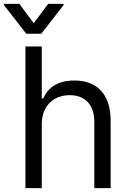

<svg xmlns="http://www.w3.org/2000/svg" viewBox="-54 -966 665 986"><path d="M160.5 -328.1C160.5 -423.3 221.2 -477.3 304 -477.3C382.8 -477.3 430.4 -427.6 430.4 -340.9V0H514.2V-346.6C514.2 -486.9 439.6 -552.6 328.1 -552.6C242.2 -552.6 193.2 -516.7 167.6 -460.2H160.5V-727.3H76.7V0H160.5ZM45.5 -946H-34.1V-940.3L81 -792.6H157.7L272.7 -940.3V-946H193.2L119.3 -846.6Z"/></svg>

Font: Karasuma Gothic
Style: Regular
Weight: 400
Designer: Rasmus Andersson, Ryoko Nishizuka
Foundry: Genbu
Version: Version 1.00